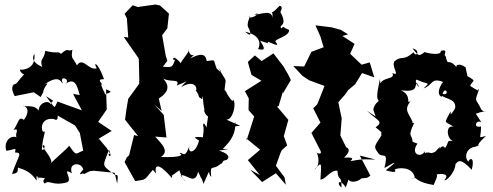

<svg xmlns="http://www.w3.org/2000/svg" viewBox="-20 -784 2179 849"><path d="M453 -128 417 -171 474 -205 414 -245 452 -300 449 -389C486 -374 463 -378 446 -366C428 -402 416 -432 448 -394C412 -431 416 -433 440 -434C411 -514 390 -510 408 -482C372 -470 347 -535 320 -495C302 -533 293 -519 300 -564C277 -553 284 -577 250 -546C229 -561 244 -544 180 -559C176 -520 153 -525 167 -488C129 -505 118 -524 132 -546C140 -479 82 -474 68 -476C71 -449 122 -445 96 -465C47 -415 65 -418 33 -407C54 -407 17 -412 45 -359L129 -376L160 -355L171 -376C173 -404 207 -424 177 -411C245 -458 249 -418 258 -415C238 -456 299 -433 267 -411C320 -453 324 -381 333 -364C289 -368 305 -379 306 -363L342 -296L234 -335C217 -301 229 -300 183 -359C237 -325 206 -347 205 -322C192 -350 127 -320 160 -263C156 -336 84 -306 82 -317C130 -301 73 -236 85 -255C61 -270 63 -243 40 -209C74 -223 35 -179 60 -173C30 -194 -6 -159 8 -117C46 -123 53 -135 46 -110C82 -108 62 -99 33 -15C78 -17 46 -53 67 -40C121 -26 137 11 142 14C138 -36 159 30 146 1C209 4 155 5 178 28C198 8 211 41 277 22C304 9 248 -47 298 -18C280 -66 340 -69 348 -35C315 5 348 -26 351 -14L377 -27L394 -29L487 -20L498 28C505 -27 497 -2 482 -15C426 -58 435 -47 462 -122C483 -70 446 -106 467 -104ZM169 -159C183 -218 177 -201 170 -201C157 -223 169 -264 216 -258C231 -251 236 -253 235 -273L312 -229L333 -196L348 -118C313 -105 320 -90 286 -140C275 -123 220 -81 203 -59C222 -73 171 -125 168 -139C185 -152 175 -110 165 -124Z M694 -481 720 -515 713 -537 697 -628 720 -659 727 -724 687 -760 667 -764 589 -753 567 -761 531 -723 541 -703 547 -618 527 -621 593 -526 594 -517 596 -426 595 -413 547 -347 539 -300 533 -255 538 -248 591 -182 573 -187 551 -98 540 -87 531 -67 578 17 613 11 625 4 656 -33 670 -17C661 -60 684 -63 740 3C747 -18 718 10 773 -31C786 13 824 44 778 -9C807 -15 842 38 856 -25C885 40 860 -27 880 29C917 -54 896 -16 914 -2C907 -71 922 -16 970 -75C943 -34 960 -76 979 -76C983 -75 1014 -98 948 -118C1012 -129 1005 -120 965 -126C1006 -165 1023 -198 1021 -248C1024 -233 978 -219 1042 -228L981 -255C1009 -253 1027 -324 1011 -344C1010 -316 971 -398 966 -391C990 -353 987 -371 973 -387C979 -451 986 -410 946 -484C957 -472 968 -451 938 -481C921 -524 937 -519 894 -514C890 -539 878 -555 822 -526C865 -572 824 -509 813 -565C825 -562 777 -511 780 -504C728 -565 748 -487 758 -534C741 -468 734 -493 676 -489ZM692 -90C731 -117 694 -148 666 -180L716 -176L704 -276L661 -323L695 -293L682 -348C732 -381 727 -408 702 -436C742 -418 776 -438 762 -406C826 -431 806 -431 781 -399C855 -442 853 -373 844 -387C871 -349 847 -362 874 -345C881 -385 872 -337 888 -284C880 -319 878 -282 900 -269L893 -220C878 -253 878 -229 878 -229C888 -202 862 -143 892 -176C823 -182 840 -175 860 -163C846 -103 807 -103 818 -139C794 -74 788 -117 774 -105C796 -99 773 -86 692 -90Z M1238 0 1200 -51 1220 -107 1226 -120 1250 -141 1235 -182 1255 -254 1205 -313 1212 -315 1231 -379V-371L1266 -430L1254 -455L1233 -491L1189 -548L1137 -514L1107 -539L1076 -510L1092 -453L1136 -427L1063 -381L1080 -349L1079 -297L1104 -269L1071 -165L1068 -173L1130 -122L1076 -76L1129 -10L1086 -34L1139 21L1200 -18L1244 33ZM1167 -592C1145 -617 1228 -563 1200 -597C1184 -611 1262 -621 1258 -652C1229 -662 1236 -672 1224 -658C1209 -677 1257 -665 1218 -734C1197 -695 1245 -758 1216 -758C1163 -701 1188 -756 1185 -705C1181 -745 1128 -718 1104 -719C1142 -739 1098 -695 1079 -710C1095 -716 1064 -684 1080 -657C1067 -687 1113 -599 1064 -644C1142 -626 1129 -580 1121 -567C1152 -560 1155 -566 1130 -604Z M1521 10C1526 23 1558 24 1578 5C1611 0 1595 7 1618 -7L1571 -96L1639 -79C1604 -77 1596 -85 1529 -71C1555 -93 1511 -86 1501 -87C1549 -130 1497 -139 1513 -128L1485 -185L1491 -260L1476 -332L1505 -365L1520 -386L1550 -411L1581 -461L1635 -442L1615 -508L1579 -498L1518 -556L1513 -512L1548 -590L1494 -625L1519 -632L1487 -652L1447 -663L1375 -672L1397 -622L1411 -575L1357 -555L1325 -490L1277 -492L1317 -449L1347 -429L1415 -404L1383 -323L1365 -305L1397 -242L1357 -196L1402 -108C1383 -139 1419 -91 1379 -109C1377 -122 1407 -58 1369 -33C1404 -70 1402 -70 1397 10C1419 11 1442 -34 1472 -29C1476 24 1491 -17 1490 45C1465 26 1483 3 1509 45Z M1641 -269 1603 -294C1648 -250 1679 -248 1641 -221C1681 -188 1661 -204 1667 -186C1636 -136 1630 -137 1652 -108C1669 -80 1700 -124 1680 -41C1740 -76 1737 -71 1686 -31C1744 -13 1725 -34 1725 -34C1739 -44 1807 -48 1814 2C1771 11 1805 4 1814 3C1818 -1 1824 23 1898 34C1896 33 1923 -14 1908 -12C1937 -19 1970 -13 1945 12C1950 21 1993 -21 1994 -58C2007 -74 2018 -85 2066 -33C2081 -92 2056 -86 2051 -69C2031 -89 2042 -131 2082 -135C2121 -152 2063 -122 2129 -183C2089 -172 2108 -172 2107 -225C2069 -215 2086 -259 2109 -243L2084 -281C2143 -304 2132 -275 2108 -300C2084 -354 2076 -326 2098 -388C2081 -397 2120 -365 2059 -404C2071 -436 2098 -417 2023 -462C2060 -422 2043 -457 2039 -486C2011 -508 1983 -497 2008 -476C1957 -541 1964 -479 1950 -537C1937 -537 1967 -570 1929 -559C1934 -535 1862 -550 1858 -554C1830 -533 1832 -536 1804 -570C1843 -561 1819 -527 1809 -553C1760 -510 1760 -542 1724 -513C1709 -489 1753 -444 1715 -461C1731 -429 1664 -448 1658 -403C1663 -407 1663 -398 1660 -435C1650 -380 1638 -345 1662 -332C1653 -390 1657 -319 1673 -349C1634 -331 1628 -298 1632 -295ZM1973 -269V-292C1939 -230 1948 -251 1986 -223C1947 -236 1955 -160 1991 -158C1949 -166 1970 -160 1948 -129C1933 -155 1913 -103 1927 -135C1908 -122 1913 -112 1888 -107C1844 -119 1863 -87 1858 -115C1844 -84 1792 -101 1826 -149C1805 -155 1787 -169 1805 -147C1805 -200 1778 -168 1811 -240C1769 -240 1758 -241 1791 -226L1805 -243C1790 -282 1762 -296 1796 -337C1771 -321 1806 -359 1753 -385C1826 -374 1815 -403 1822 -419C1851 -373 1807 -421 1822 -432C1879 -406 1883 -424 1853 -393C1898 -409 1884 -446 1948 -418C1947 -446 1897 -367 1934 -356C1945 -422 1980 -348 1926 -373C1933 -343 1997 -355 1993 -308C1984 -278 1938 -262 1983 -234Z"/></svg>

Font: Asimov Aggro
Style: Condensed
Weight: 500
Designer: Google
Version: Version 2.000980; 2014